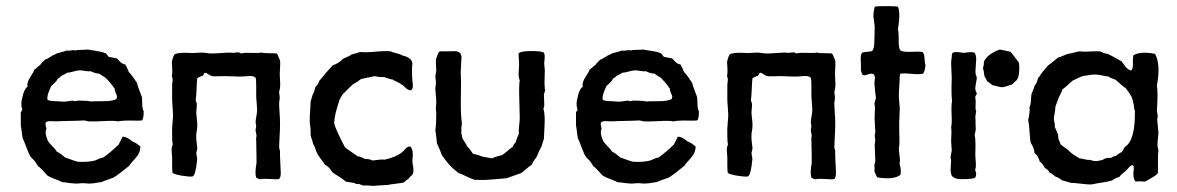

<svg xmlns="http://www.w3.org/2000/svg" viewBox="-20 -597 3849 628"><path d="M51 -269 56 -290Q62 -309 70 -313Q67 -327 79 -345Q91 -363 92 -369Q96 -371 101.5 -376.5Q107 -382 111 -384Q113 -388 119 -393.5Q125 -399 127 -402Q133 -403 143 -410Q153 -417 160 -419Q165 -423 179 -426Q193 -429 198 -432Q203 -430 211.5 -432Q220 -434 226 -432Q234 -434 247 -434Q260 -434 267 -435Q274 -434 285.5 -432Q297 -430 306 -428.5Q315 -427 322 -424Q327 -423 330.5 -417.5Q334 -412 336 -411Q339 -410 362 -406Q365 -404 369.5 -398.5Q374 -393 379 -390Q384 -387 390 -386Q392 -382 396 -374Q400 -366 401 -362Q414 -348 428 -326Q430 -315 444 -280Q445 -275 445 -264.5Q445 -254 446 -246Q447 -238 450 -233Q450 -207 444 -203Q430 -202 417.5 -202.5Q405 -203 390 -202.5Q375 -202 366 -200Q355 -203 320 -201Q285 -199 272 -200Q268 -200 263 -201.5Q258 -203 254 -203Q239 -202 208.5 -201.5Q178 -201 163 -200Q159 -200 152 -200.5Q145 -201 139.5 -200.5Q134 -200 130 -197Q127 -192 132 -176Q125 -163 136 -138Q139 -131 150.5 -119.5Q162 -108 166 -101Q177 -96 193 -82Q231 -68 234 -68Q267 -66 291 -72Q307 -80 318 -82Q341 -98 368 -124L381 -150Q395 -150 412 -135Q425 -130 439 -118Q440 -98 422.5 -79Q405 -60 403 -55Q369 -27 351 -16Q316 -4 311 -1Q306 -1 295.5 1Q285 3 278 3Q274 4 264.5 3Q255 2 251 2Q247 2 237.5 3Q228 4 223 3Q216 3 203 1Q190 -1 184 -1Q177 -5 159.5 -11.5Q142 -18 135 -23Q111 -50 105 -53Q94 -71 89 -75L81 -83Q75 -91 66.5 -114.5Q58 -138 54 -145Q53 -150 52 -158.5Q51 -167 50 -174Q49 -181 48 -187V-224Q47 -229 50 -233Q53 -237 53 -239Q48 -252 51 -269ZM363 -282Q362 -285 358.5 -293Q355 -301 355 -307Q342 -326 325 -343Q311 -351 305 -356Q290 -357 277 -364Q270 -363 258 -365Q246 -367 242 -367Q234 -367 220 -363Q206 -359 199 -359Q196 -356 189 -353Q182 -350 180 -348Q173 -341 169 -340Q167 -335 163.5 -331Q160 -327 155 -322.5Q150 -318 147 -315Q147 -314 140.5 -299Q134 -284 135 -271Q141 -266 165 -266Q168 -266 178.5 -265Q189 -264 195 -265Q199 -265 207 -266.5Q215 -268 217 -268Q218 -268 221 -267Q224 -266 226 -266Q228 -266 231 -267Q234 -268 236 -268Q266 -268 278 -265Q281 -266 318 -266Q351 -266 362 -274Q361 -277 362 -278.5Q363 -280 363 -282Z M622 -96 625 -77Q620 -23 610 -20Q603 -18 577.5 -22Q552 -26 545 -31Q543 -34 543 -56.5Q543 -79 543 -82Q543 -86 542 -95.5Q541 -105 541.5 -111.5Q542 -118 545 -124Q543 -133 543 -150V-161Q542 -171 544 -192Q546 -213 546 -222Q546 -230 544.5 -246.5Q543 -263 543 -271Q543 -276 543 -286Q543 -296 543 -304Q543 -312 543 -320Q543 -323 544 -329Q545 -335 544.5 -339Q544 -343 542 -347Q545 -358 542 -394Q546 -413 551 -419Q562 -426 598 -424Q606 -423 620 -424Q634 -425 641 -425Q646 -425 656 -423.5Q666 -422 671 -422Q681 -422 702 -423.5Q723 -425 734 -425Q735 -425 738 -424.5Q741 -424 743 -424Q745 -424 750.5 -425Q756 -426 760.5 -425.5Q765 -425 769 -422Q777 -425 800.5 -424Q824 -423 835 -425Q843 -423 860 -423Q877 -423 885 -422Q888 -420 896 -399Q897 -390 896 -375Q895 -360 895 -356Q895 -349 896 -334.5Q897 -320 896 -312Q896 -308 894.5 -303Q893 -298 893 -296Q893 -293 894 -287Q895 -281 895 -277Q895 -274 894 -268Q893 -262 893 -260Q893 -249 894.5 -227.5Q896 -206 896 -195Q896 -183 895.5 -170Q895 -157 894 -141Q893 -125 893 -116Q893 -113 894.5 -108.5Q896 -104 896 -102Q895 -97 898 -39Q900 -17 892 -11Q885 -10 864 -11.5Q843 -13 833 -11Q828 -10 823.5 -13Q819 -16 818 -16Q813 -30 819 -64V-85Q819 -93 818.5 -111Q818 -129 818 -138Q817 -141 818 -146Q819 -151 819 -153Q819 -156 817.5 -162Q816 -168 816 -172Q816 -174 817 -178Q818 -182 818 -184Q816 -194 816 -197Q816 -203 818.5 -216.5Q821 -230 821 -238Q821 -245 819.5 -260.5Q818 -276 818 -284Q818 -288 818 -313.5Q818 -339 816 -343Q811 -347 805 -348Q799 -349 789.5 -348Q780 -347 777 -347Q767 -346 747 -347Q727 -348 720 -348H712Q708 -348 693.5 -347.5Q679 -347 674 -348Q669 -349 662.5 -353.5Q656 -358 652 -359Q648 -359 646 -353.5Q644 -348 639 -348Q626 -343 625 -340Q624 -334 623 -307.5Q622 -281 620 -268Q623 -263 623.5 -257Q624 -251 623 -242.5Q622 -234 622 -230Q622 -223 624 -206.5Q626 -190 625 -181Q625 -177 623.5 -169Q622 -161 622 -157Q621 -141 625 -115Q626 -111 624 -105Q622 -99 622 -96Z M996 -154V-173Q993 -194 993 -198Q993 -209 993.5 -220Q994 -231 995 -244Q996 -257 996 -265Q997 -268 999.5 -277Q1002 -286 1004 -290Q1007 -294 1012 -313Q1021 -321 1024 -332L1039 -350Q1043 -356 1053.5 -367Q1064 -378 1068 -383Q1090 -391 1102 -405Q1125 -414 1130 -419Q1139 -421 1158 -427Q1178 -425 1209 -428Q1240 -431 1258 -429Q1263 -426 1276.5 -423Q1290 -420 1295 -416Q1319 -411 1327 -397Q1327 -393 1329 -392Q1326 -364 1329 -332Q1329 -330 1330 -322.5Q1331 -315 1330 -310.5Q1329 -306 1325 -302Q1315 -301 1306.5 -310Q1298 -319 1294 -320Q1290 -324 1279 -329Q1268 -334 1264 -337Q1258 -337 1236 -345Q1220 -344 1206 -348L1163 -339Q1159 -338 1154 -333.5Q1149 -329 1146 -328Q1144 -327 1138 -323.5Q1132 -320 1130 -317Q1125 -313 1116 -303.5Q1107 -294 1102 -290Q1101 -288 1091 -272Q1073 -218 1073 -194Q1077 -175 1108 -116Q1114 -110 1128.5 -100.5Q1143 -91 1149 -86Q1160 -85 1174 -77Q1185 -78 1199 -72Q1223 -76 1239 -75Q1275 -83 1295 -99Q1298 -101 1302.5 -106.5Q1307 -112 1311.5 -115Q1316 -118 1322 -118Q1328 -112 1329.5 -101.5Q1331 -91 1329.5 -80.5Q1328 -70 1330 -58Q1332 -54 1332 -44.5Q1332 -35 1332 -33Q1331 -27 1325 -22Q1319 -17 1318 -14Q1302 -1 1300 0Q1292 2 1274 4Q1256 6 1248 8Q1206 10 1202 11Q1196 11 1186 10Q1176 9 1169 10Q1167 10 1162.5 8Q1158 6 1155 5Q1153 4 1150 4.5Q1147 5 1146 5Q1145 5 1143 4L1141 2L1111 -3Q1104 -10 1088.5 -19.5Q1073 -29 1068 -33Q1054 -54 1043 -58Q1041 -62 1028 -79Q1015 -96 1012 -109Q1011 -113 1008 -119Q1005 -125 1004 -127Q1003 -130 1001.5 -136.5Q1000 -143 998 -146Q998 -150 996 -154Z M1418 -429H1448Q1452 -429 1460.5 -429.5Q1469 -430 1474 -429Q1479 -428 1483 -425Q1487 -422 1488.5 -416.5Q1490 -411 1489.5 -406Q1489 -401 1488.5 -393Q1488 -385 1488 -381Q1486 -357 1488 -331Q1488 -316 1487.5 -287.5Q1487 -259 1487.5 -235.5Q1488 -212 1491 -192Q1489 -187 1489 -174.5Q1489 -162 1489 -159Q1490 -158 1490.5 -155.5Q1491 -153 1491.5 -150Q1492 -147 1492 -146Q1494 -141 1500 -132.5Q1506 -124 1508 -118Q1513 -114 1519 -105.5Q1525 -97 1527 -94Q1543 -91 1557 -85Q1560 -84 1567 -83Q1574 -82 1579 -81Q1584 -80 1588 -79Q1599 -84 1623 -90Q1625 -91 1641 -104Q1643 -106 1646 -108.5Q1649 -111 1652.5 -113.5Q1656 -116 1658 -118Q1659 -124 1667 -132Q1668 -138 1672 -147.5Q1676 -157 1677 -159Q1676 -168 1678 -185.5Q1680 -203 1680 -211Q1680 -225 1678.5 -273Q1677 -321 1680 -334Q1677 -341 1676.5 -349.5Q1676 -358 1677 -369.5Q1678 -381 1678 -386L1677 -405Q1675 -424 1678 -424Q1687 -430 1718 -430Q1751 -430 1759 -425Q1761 -421 1761.5 -415Q1762 -409 1761 -401Q1760 -393 1760 -389Q1760 -386 1761 -378.5Q1762 -371 1762 -367Q1762 -361 1761.5 -349Q1761 -337 1761 -327Q1761 -317 1762 -309Q1761 -307 1762 -306Q1763 -305 1763 -304Q1763 -300 1761 -294.5Q1759 -289 1759 -285Q1759 -282 1760 -262.5Q1761 -243 1757 -243Q1761 -230 1761.5 -213.5Q1762 -197 1760.5 -174.5Q1759 -152 1759 -142Q1757 -138 1754 -127Q1751 -116 1748 -112Q1745 -108 1735 -83Q1724 -70 1719 -58Q1716 -57 1685 -31Q1644 -16 1637 -14Q1625 -13 1602 -11Q1579 -9 1568.5 -8.5Q1558 -8 1532 -9Q1522 -12 1505.5 -20Q1489 -28 1480 -31L1464 -44Q1449 -56 1425 -90Q1422 -100 1409 -129Q1409 -135 1404 -172Q1407 -189 1407 -228Q1407 -230 1406 -236.5Q1405 -243 1406 -246Q1406 -249 1406.5 -254.5Q1407 -260 1407 -263Q1407 -271 1405.5 -286Q1404 -301 1404 -309Q1404 -312 1405 -318Q1406 -324 1406 -328Q1406 -331 1405 -337Q1404 -343 1404 -347Q1404 -350 1405.5 -357Q1407 -364 1407 -367Q1405 -391 1406 -403Q1407 -406 1409 -412Q1411 -418 1413 -422Q1415 -426 1418 -429Z M1867 -269 1872 -290Q1878 -309 1886 -313Q1883 -327 1895 -345Q1907 -363 1908 -369Q1912 -371 1917.5 -376.5Q1923 -382 1927 -384Q1929 -388 1935 -393.5Q1941 -399 1943 -402Q1949 -403 1959 -410Q1969 -417 1976 -419Q1981 -423 1995 -426Q2009 -429 2014 -432Q2019 -430 2027.5 -432Q2036 -434 2042 -432Q2050 -434 2063 -434Q2076 -434 2083 -435Q2090 -434 2101.5 -432Q2113 -430 2122 -428.5Q2131 -427 2138 -424Q2143 -423 2146.5 -417.5Q2150 -412 2152 -411Q2155 -410 2178 -406Q2181 -404 2185.5 -398.5Q2190 -393 2195 -390Q2200 -387 2206 -386Q2208 -382 2212 -374Q2216 -366 2217 -362Q2230 -348 2244 -326Q2246 -315 2260 -280Q2261 -275 2261 -264.5Q2261 -254 2262 -246Q2263 -238 2266 -233Q2266 -207 2260 -203Q2246 -202 2233.5 -202.5Q2221 -203 2206 -202.5Q2191 -202 2182 -200Q2171 -203 2136 -201Q2101 -199 2088 -200Q2084 -200 2079 -201.5Q2074 -203 2070 -203Q2055 -202 2024.5 -201.5Q1994 -201 1979 -200Q1975 -200 1968 -200.5Q1961 -201 1955.5 -200.5Q1950 -200 1946 -197Q1943 -192 1948 -176Q1941 -163 1952 -138Q1955 -131 1966.5 -119.5Q1978 -108 1982 -101Q1993 -96 2009 -82Q2047 -68 2050 -68Q2083 -66 2107 -72Q2123 -80 2134 -82Q2157 -98 2184 -124L2197 -150Q2211 -150 2228 -135Q2241 -130 2255 -118Q2256 -98 2238.5 -79Q2221 -60 2219 -55Q2185 -27 2167 -16Q2132 -4 2127 -1Q2122 -1 2111.5 1Q2101 3 2094 3Q2090 4 2080.5 3Q2071 2 2067 2Q2063 2 2053.5 3Q2044 4 2039 3Q2032 3 2019 1Q2006 -1 2000 -1Q1993 -5 1975.5 -11.5Q1958 -18 1951 -23Q1927 -50 1921 -53Q1910 -71 1905 -75L1897 -83Q1891 -91 1882.5 -114.5Q1874 -138 1870 -145Q1869 -150 1868 -158.5Q1867 -167 1866 -174Q1865 -181 1864 -187V-224Q1863 -229 1866 -233Q1869 -237 1869 -239Q1864 -252 1867 -269ZM2179 -282Q2178 -285 2174.5 -293Q2171 -301 2171 -307Q2158 -326 2141 -343Q2127 -351 2121 -356Q2106 -357 2093 -364Q2086 -363 2074 -365Q2062 -367 2058 -367Q2050 -367 2036 -363Q2022 -359 2015 -359Q2012 -356 2005 -353Q1998 -350 1996 -348Q1989 -341 1985 -340Q1983 -335 1979.5 -331Q1976 -327 1971 -322.5Q1966 -318 1963 -315Q1963 -314 1956.5 -299Q1950 -284 1951 -271Q1957 -266 1981 -266Q1984 -266 1994.5 -265Q2005 -264 2011 -265Q2015 -265 2023 -266.5Q2031 -268 2033 -268Q2034 -268 2037 -267Q2040 -266 2042 -266Q2044 -266 2047 -267Q2050 -268 2052 -268Q2082 -268 2094 -265Q2097 -266 2134 -266Q2167 -266 2178 -274Q2177 -277 2178 -278.5Q2179 -280 2179 -282Z M2438 -96 2441 -77Q2436 -23 2426 -20Q2419 -18 2393.5 -22Q2368 -26 2361 -31Q2359 -34 2359 -56.5Q2359 -79 2359 -82Q2359 -86 2358 -95.5Q2357 -105 2357.5 -111.5Q2358 -118 2361 -124Q2359 -133 2359 -150V-161Q2358 -171 2360 -192Q2362 -213 2362 -222Q2362 -230 2360.5 -246.5Q2359 -263 2359 -271Q2359 -276 2359 -286Q2359 -296 2359 -304Q2359 -312 2359 -320Q2359 -323 2360 -329Q2361 -335 2360.5 -339Q2360 -343 2358 -347Q2361 -358 2358 -394Q2362 -413 2367 -419Q2378 -426 2414 -424Q2422 -423 2436 -424Q2450 -425 2457 -425Q2462 -425 2472 -423.5Q2482 -422 2487 -422Q2497 -422 2518 -423.5Q2539 -425 2550 -425Q2551 -425 2554 -424.5Q2557 -424 2559 -424Q2561 -424 2566.5 -425Q2572 -426 2576.5 -425.5Q2581 -425 2585 -422Q2593 -425 2616.5 -424Q2640 -423 2651 -425Q2659 -423 2676 -423Q2693 -423 2701 -422Q2704 -420 2712 -399Q2713 -390 2712 -375Q2711 -360 2711 -356Q2711 -349 2712 -334.5Q2713 -320 2712 -312Q2712 -308 2710.5 -303Q2709 -298 2709 -296Q2709 -293 2710 -287Q2711 -281 2711 -277Q2711 -274 2710 -268Q2709 -262 2709 -260Q2709 -249 2710.5 -227.5Q2712 -206 2712 -195Q2712 -183 2711.5 -170Q2711 -157 2710 -141Q2709 -125 2709 -116Q2709 -113 2710.5 -108.5Q2712 -104 2712 -102Q2711 -97 2714 -39Q2716 -17 2708 -11Q2701 -10 2680 -11.5Q2659 -13 2649 -11Q2644 -10 2639.5 -13Q2635 -16 2634 -16Q2629 -30 2635 -64V-85Q2635 -93 2634.5 -111Q2634 -129 2634 -138Q2633 -141 2634 -146Q2635 -151 2635 -153Q2635 -156 2633.5 -162Q2632 -168 2632 -172Q2632 -174 2633 -178Q2634 -182 2634 -184Q2632 -194 2632 -197Q2632 -203 2634.5 -216.5Q2637 -230 2637 -238Q2637 -245 2635.5 -260.5Q2634 -276 2634 -284Q2634 -288 2634 -313.5Q2634 -339 2632 -343Q2627 -347 2621 -348Q2615 -349 2605.5 -348Q2596 -347 2593 -347Q2583 -346 2563 -347Q2543 -348 2536 -348H2528Q2524 -348 2509.5 -347.5Q2495 -347 2490 -348Q2485 -349 2478.5 -353.5Q2472 -358 2468 -359Q2464 -359 2462 -353.5Q2460 -348 2455 -348Q2442 -343 2441 -340Q2440 -334 2439 -307.5Q2438 -281 2436 -268Q2439 -263 2439.5 -257Q2440 -251 2439 -242.5Q2438 -234 2438 -230Q2438 -223 2440 -206.5Q2442 -190 2441 -181Q2441 -177 2439.5 -169Q2438 -161 2438 -157Q2437 -141 2441 -115Q2442 -111 2440 -105Q2438 -99 2438 -96Z M2922 -220V-213Q2921 -201 2921 -187.5Q2921 -174 2921.5 -157.5Q2922 -141 2922 -132Q2922 -128 2921 -119.5Q2920 -111 2920 -107Q2920 -104 2922.5 -86Q2925 -68 2922 -63Q2929 -38 2925 -25Q2903 -8 2849 -17Q2847 -20 2844 -27.5Q2841 -35 2840 -36Q2841 -39 2840.5 -46.5Q2840 -54 2840 -57Q2840 -59 2841.5 -63.5Q2843 -68 2843 -71Q2843 -79 2841 -123Q2841 -126 2842 -131Q2843 -136 2843 -138Q2843 -140 2842 -145Q2841 -150 2841 -153Q2841 -154 2842 -158.5Q2843 -163 2843 -165Q2843 -173 2841.5 -193Q2840 -213 2841 -224Q2843 -250 2840 -258Q2841 -261 2842.5 -267.5Q2844 -274 2845 -276Q2840 -318 2840 -326Q2840 -328 2841 -334.5Q2842 -341 2841.5 -345.5Q2841 -350 2838 -354Q2831 -358 2820 -354Q2809 -350 2805 -351Q2802 -351 2800.5 -353.5Q2799 -356 2798 -360Q2797 -364 2796 -365V-384Q2796 -388 2795.5 -396.5Q2795 -405 2795.5 -412Q2796 -419 2799 -424Q2804 -427 2815.5 -427.5Q2827 -428 2832 -430Q2840 -436 2840 -466Q2840 -473 2840.5 -486.5Q2841 -500 2841 -507Q2841 -515 2838.5 -529.5Q2836 -544 2837 -551Q2837 -556 2839 -565Q2841 -574 2841 -575Q2849 -577 2881 -577Q2912 -577 2917 -575Q2926 -557 2917 -501Q2920 -491 2919.5 -465Q2919 -439 2925 -432Q2936 -426 2960 -427.5Q2984 -429 2997 -427Q3003 -423 3004 -406Q3005 -389 3007 -384Q3005 -362 2999 -356Q2988 -353 2962.5 -355.5Q2937 -358 2925 -356Q2922 -351 2922 -324Q2920 -296 2920 -282Q2923 -243 2923 -241Q2923 -238 2922.5 -231Q2922 -224 2922 -220Z M3301 -331 3291 -321Q3287 -320 3277 -316.5Q3267 -313 3261 -312Q3254 -311 3242.5 -314.5Q3231 -318 3227 -318Q3224 -320 3218.5 -324.5Q3213 -329 3209 -331Q3207 -336 3200 -348Q3199 -352 3198 -361Q3197 -370 3195 -373Q3199 -387 3198 -395Q3209 -420 3250 -435Q3255 -434 3267.5 -431.5Q3280 -429 3286 -427Q3288 -425 3313 -392Q3317 -341 3301 -331ZM3089 -83 3093 -105Q3093 -110 3092 -119.5Q3091 -129 3091 -134Q3093 -171 3091 -181Q3094 -192 3092.5 -223Q3091 -254 3094 -266Q3091 -290 3093 -342Q3093 -350 3092 -364Q3091 -378 3091 -389Q3091 -400 3093 -410Q3093 -411 3093 -414Q3093 -417 3093.5 -418.5Q3094 -420 3094.5 -422Q3095 -424 3097 -425Q3104 -429 3132 -424Q3160 -429 3168 -424Q3173 -416 3173 -403Q3173 -397 3171.5 -380Q3170 -363 3171 -354Q3173 -353 3173 -349.5Q3173 -346 3175 -345Q3175 -339 3172.5 -326.5Q3170 -314 3170 -307.5Q3170 -301 3175 -291Q3175 -289 3172 -285Q3169 -281 3170 -277Q3172 -270 3171 -253.5Q3170 -237 3173 -233Q3172 -231 3171.5 -224.5Q3171 -218 3170 -216Q3171 -211 3171 -186Q3173 -171 3168 -157Q3172 -138 3170 -91Q3170 -86 3171.5 -68Q3173 -50 3170 -44Q3169 -41 3171 -36.5Q3173 -32 3173 -30Q3173 -22 3170 -16Q3161 -11 3127 -11Q3104 -10 3093 -22Q3090 -29 3089.5 -36.5Q3089 -44 3090 -55Q3091 -66 3091 -72Q3091 -74 3090 -78Q3089 -82 3089 -83Z M3764 -235 3767 -216Q3764 -212 3766.5 -190Q3769 -168 3769 -163Q3769 -157 3767.5 -145Q3766 -133 3766 -123.5Q3766 -114 3769 -106Q3767 -93 3767.5 -67.5Q3768 -42 3767 -30Q3761 -22 3725 -3Q3704 -5 3695 -3Q3687 -9 3687 -30Q3687 -33 3688 -40Q3689 -47 3688 -51Q3687 -55 3684 -57Q3678 -56 3671 -47.5Q3664 -39 3662 -38Q3661 -37 3652.5 -30Q3644 -23 3641 -18Q3628 -15 3618 -7Q3602 -2 3567 3L3552 6Q3540 7 3516.5 4Q3493 1 3482 1Q3464 -5 3454 -7Q3442 -17 3433 -19Q3419 -31 3413 -32Q3410 -41 3397 -48Q3390 -63 3381 -68Q3376 -88 3364 -96Q3363 -111 3351 -131Q3349 -140 3347.5 -166Q3346 -192 3343 -204Q3350 -234 3347 -246Q3351 -252 3352 -269Q3353 -286 3354 -290Q3355 -293 3359 -302Q3363 -311 3364 -317Q3372 -325 3375 -341Q3378 -344 3383.5 -352.5Q3389 -361 3391 -363Q3407 -382 3408 -383Q3415 -387 3441 -409Q3447 -410 3458 -415Q3469 -420 3474 -421L3485 -423Q3486 -423 3496.5 -426Q3507 -429 3512 -429Q3514 -429 3519.5 -428.5Q3525 -428 3528 -428Q3535 -428 3555 -429Q3575 -430 3581 -428L3589 -424L3605 -420Q3610 -418 3649 -396Q3651 -393 3655 -387.5Q3659 -382 3661.5 -378.5Q3664 -375 3669 -371.5Q3674 -368 3679 -366Q3686 -370 3685.5 -388.5Q3685 -407 3687 -416Q3709 -430 3758 -421Q3777 -386 3764 -317Q3768 -295 3764 -235ZM3682 -279 3673 -294Q3663 -307 3663 -308Q3656 -312 3645 -322Q3634 -332 3629 -336Q3609 -343 3605 -347Q3598 -347 3586 -350Q3574 -353 3566 -353Q3557 -354 3543 -351.5Q3529 -349 3525 -349Q3517 -347 3503.5 -340.5Q3490 -334 3488 -333Q3460 -307 3455 -305Q3454 -299 3449 -290Q3444 -281 3443 -278Q3432 -249 3432 -248Q3432 -239 3429.5 -225.5Q3427 -212 3427 -207Q3431 -191 3430 -182Q3432 -178 3436 -168.5Q3440 -159 3441 -156Q3441 -151 3441.5 -146.5Q3442 -142 3443.5 -139Q3445 -136 3446.5 -132Q3448 -128 3449 -125Q3453 -121 3464 -113.5Q3475 -106 3479 -101Q3487 -93 3511 -79Q3515 -79 3537 -74Q3543 -75 3550.5 -72.5Q3558 -70 3564 -70Q3568 -70 3571 -70.5Q3574 -71 3577 -72Q3580 -73 3583 -73Q3586 -73 3590.5 -76.5Q3595 -80 3599 -79Q3600 -80 3603 -80.5Q3606 -81 3609 -80.5Q3612 -80 3615 -81Q3621 -86 3630 -87Q3633 -91 3649 -100Q3651 -102 3654.5 -108.5Q3658 -115 3660 -117Q3694 -138 3692 -237Q3692 -239 3690 -238Q3690 -253 3682 -279Z"/></svg>

Font: FuturaRenner
Style: Regular
Weight: 400
Designer: BSozoo
Foundry: BSozoo
Version: Version 1.001;PS 001.001;hotconv 1.0.70;makeotf.lib2.5.58329